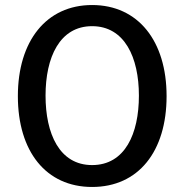

<svg xmlns="http://www.w3.org/2000/svg" viewBox="-20 -727 732 763"><path d="M642 -345C642 -125 530 16 346 16C163 16 51 -125 51 -345C51 -564 164 -707 346 -707C529 -707 642 -564 642 -345ZM532 -347C532 -499 475 -623 346 -623C217 -623 161 -499 161 -347C161 -196 216 -71 346 -71C477 -71 532 -196 532 -347Z"/></svg>

Font: Repo Medium
Style: Regular
Weight: 500
Designer: Stefan Peev
Foundry: Context Ltd
Version: Version 1.502